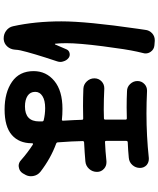

<svg xmlns="http://www.w3.org/2000/svg" viewBox="71 -888 858 1040"><g transform="rotate(90 500.0 -368.0)"><path d="M141.6 -724.6Q143.6 -748 161.1 -763.7Q176.8 -777.3 197.3 -777.3Q200.2 -777.3 202.1 -777.3L225.6 -775.4Q248 -773.4 260.7 -754.9Q269.5 -742.2 269.5 -727.5Q269.5 -720.7 267.6 -714.8Q262.7 -695.3 259.8 -681.6Q247.1 -625 230.5 -495.6Q213.9 -366.2 213.9 -297.9Q213.9 -263.7 216.8 -238.3Q216.8 -236.3 218.3 -236.3Q219.7 -236.3 220.7 -237.3Q228.5 -256.8 247.1 -298.8Q252.9 -312.5 267.6 -315.9Q282.2 -319.3 293.9 -310.5Q307.6 -299.8 312.5 -282.2Q315.4 -274.4 315.4 -266.6Q315.4 -257.8 312.5 -249Q267.6 -114.3 252.9 -49.8Q250 -37.1 249 -19.5Q247.1 4.9 231.4 22Q215.8 39.1 192.4 41Q189.5 41 187.5 41Q165 41 147.5 28.3Q127 13.7 122.1 -9.8Q95.7 -128.9 95.7 -271.5Q95.7 -408.2 135.7 -684.6Q138.7 -706.1 141.6 -724.6ZM637.7 -151.4V-167Q637.7 -173.8 630.9 -175.8Q598.6 -183.6 565.4 -183.6Q523.4 -183.6 500.5 -168.9Q477.5 -154.3 477.5 -129.9Q477.5 -102.5 499 -88.4Q520.5 -74.2 556.6 -74.2Q637.7 -74.2 637.7 -151.4ZM853.5 -515.6Q856.4 -515.6 859.4 -515.6Q878.9 -515.6 893.6 -502.9Q911.1 -487.3 911.1 -464.8Q911.1 -439.5 894.5 -421.4Q877.9 -403.3 853.5 -401.4Q809.6 -397.5 751 -394.5Q744.1 -393.6 744.1 -386.7Q745.1 -331.1 751 -252.9Q751 -246.1 757.8 -243.2Q837.9 -213.9 910.2 -158.2Q929.7 -142.6 933.6 -118.2Q934.6 -112.3 934.6 -106.4Q934.6 -87.9 923.8 -71.3L918.9 -62.5Q907.2 -43.9 885.7 -41Q881.8 -40 878.9 -40Q861.3 -40 847.7 -52.7Q805.7 -89.8 762.7 -117.2Q759.8 -118.2 757.8 -117.2Q755.9 -116.2 755.9 -113.3V-111.3Q755.9 -42 710.9 -2.9Q666 36.1 573.2 36.1Q481.4 36.1 423.3 -3.9Q365.2 -43.9 365.2 -121.1Q365.2 -189.5 418.5 -233.4Q471.7 -277.3 569.3 -277.3Q601.6 -277.3 627 -274.4Q633.8 -273.4 633.8 -280.3Q629.9 -343.8 628.9 -382.8Q628.9 -389.6 622.1 -389.6Q588.9 -388.7 554.7 -388.7Q508.8 -388.7 460.9 -390.6Q437.5 -391.6 420.9 -409.2Q404.3 -426.8 404.3 -450.2Q404.3 -473.6 420.9 -489.3Q436.5 -503.9 458 -503.9Q460 -503.9 460.9 -503.9Q518.6 -501 573.2 -501Q597.7 -501 621.1 -502Q627.9 -502 627.9 -509.8V-619.1Q627.9 -626 621.1 -626Q589.8 -625 561.5 -625Q513.7 -625 473.6 -627Q451.2 -627 435.1 -644Q418.9 -661.1 418.9 -683.6Q418.9 -706.1 435.5 -721.7Q450.2 -735.4 470.7 -735.4Q472.7 -735.4 473.6 -735.4Q535.2 -732.4 594.7 -732.4Q716.8 -732.4 835.9 -745.1Q838.9 -745.1 841.8 -745.1Q859.4 -745.1 874 -733.4Q889.6 -718.8 889.6 -697.3Q889.6 -673.8 874 -656.2Q858.4 -638.7 835 -636.7Q795.9 -632.8 750 -630.9Q743.2 -629.9 743.2 -623V-514.6Q743.2 -506.8 750 -507.8Q797.9 -509.8 853.5 -515.6Z"/></g></svg>

Font: Gen Jyuu Gothic Monospace Bold
Style: Bold
Weight: 700
Designer: [Source Han Sans]
Ryoko NISHIZUKA  (kana & ideographs); Paul D. Hunt (Latin, Greek & Cyrillic); Wenlong ZHANG  (bopomofo
Version: Version 1.002.20150607